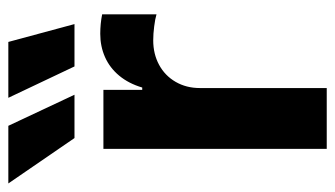

<svg xmlns="http://www.w3.org/2000/svg" viewBox="-216 -606 796 456"><g transform="rotate(-90 182.0 -378.0)"><path d="M56.4 -530.4H196.6V-438.2H202.1Q211.6 -470.4 230.3 -492.9Q249 -515.4 274.4 -526.6Q299.8 -537.9 329.7 -537.9Q353.3 -537.9 376 -533.4V-404.3Q365.1 -407.6 347.4 -409.8Q329.6 -412.1 314.2 -412.1Q281.9 -412.1 256.1 -398.2Q230.3 -384.3 215.6 -358.9Q200.9 -333.5 200.9 -301.4V0H56.4ZM-25.7 -756.2H111.2L185 -599.1H82.1ZM177.7 -756.2H310.4L352.8 -599.1H252.2Z"/></g></svg>

Font: Pretendard Variable
Style: Regular
Weight: 400
Designer: Base glyphs from Inter by Rasmus Andersson; Hangul glyphs from Noto Sans CJK(Source Han Sans) by Jang Soo-young and Kang
Foundry: Kil Hyung-jin
Version: Version 1.100;FEAKit 1.0